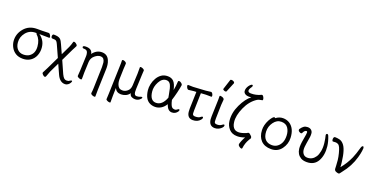

<svg xmlns="http://www.w3.org/2000/svg" viewBox="-25 -1762 5689 2912"><g transform="rotate(20 2819.0 -306.0)"><path d="M544 -418Q477 -420 417 -420H386Q426 -395 456 -349Q486 -303 491.5 -237Q497 -171 473.5 -111.5Q450 -52 398.5 -17Q347 18 277.5 18Q208 18 161.5 -10Q115 -38 87.5 -86Q60 -134 55 -189Q46 -302 122 -392Q198 -482 326 -482H408Q462 -482 513 -485H514Q528 -485 540 -466Q552 -447 553.5 -432.5Q555 -418 544 -418ZM341 -420H327Q231 -420 173.5 -349Q116 -278 123 -193Q128 -125 165.5 -85Q203 -45 261.5 -45Q320 -45 358 -71Q433 -123 424 -232.5Q415 -342 353 -397Q342 -407 342 -417Z M596 -424Q577 -424 574 -449Q572 -463 577.5 -475.5Q583 -488 596 -488Q669 -488 699 -464Q715 -451 725.5 -431.5Q736 -412 748 -386L810 -249L879 -393Q898 -436 910 -483Q912 -491 924.5 -491Q937 -491 957 -476Q977 -461 979 -446Q980 -442 966 -417Q952 -392 940 -367L846 -171L935 29Q954 68 971 84Q988 100 1009 101Q1044 102 1058 89Q1078 75 1087.5 75Q1097 75 1098 85Q1098 92 1088 110.5Q1078 129 1056.5 145Q1035 161 1011 161H1008Q926 161 879 59L809 -96L735 58Q726 76 701 148Q696 161 683 161Q670 161 652.5 144Q635 127 634 117.5Q633 108 644 90.5Q655 73 679 22L774 -175L687 -368Q674 -396 663 -407.5Q652 -419 635.5 -421.5Q619 -424 596 -424Z M1070 -461Q1068 -483 1117 -483Q1216 -483 1227 -405Q1287 -486 1374.5 -486Q1462 -486 1497 -406Q1513 -369 1517 -333.5Q1521 -298 1520 -270L1509 73L1508 179Q1508 187 1492.5 187Q1477 187 1456 177.5Q1435 168 1434 155L1433 152Q1439 111 1440 65L1450 -274Q1450 -316 1446.5 -345.5Q1443 -375 1426.5 -398Q1410 -421 1371 -421Q1332 -421 1284.5 -382Q1237 -343 1233 -279L1226 -104Q1226 -95 1226 -74Q1226 -53 1226 -31.5Q1226 -10 1225 1Q1225 10 1210 10Q1195 10 1174 0Q1153 -10 1151 -23V-26Q1156 -73 1157 -112L1166 -330Q1168 -354 1165 -380Q1158 -443 1103 -443H1093Q1083 -443 1077 -448.5Q1071 -454 1070 -461Z M1860 16Q1787 16 1757 -48L1754 78Q1753 129 1754 183Q1754 190 1739.5 190Q1725 190 1703.5 180.5Q1682 171 1681 159V157Q1685 108 1685 70L1699 -367Q1702 -436 1700 -473Q1701 -484 1716 -484Q1731 -484 1750.5 -473.5Q1770 -463 1772 -449V-446Q1772 -433 1770 -407Q1768 -381 1767 -359L1762 -193Q1762 -179 1764.5 -156.5Q1767 -134 1776.5 -108.5Q1786 -83 1805 -65.5Q1824 -48 1864 -48Q1904 -48 1941.5 -79.5Q1979 -111 1982 -172L1991 -363Q1993 -412 1991 -468Q1991 -476 2005.5 -476Q2020 -476 2041 -466Q2062 -456 2064 -443V-441Q2063 -427 2061.5 -403.5Q2060 -380 2059 -355L2050 -139Q2049 -104 2051 -90Q2057 -39 2090.5 -39Q2124 -39 2143 -47.5Q2162 -56 2172.5 -56Q2183 -56 2184 -47Q2185 -38 2171 -24Q2137 13 2087 13Q2055 13 2028.5 -1Q2002 -15 1996 -52Q1973 -17 1936 -0.5Q1899 16 1860 16Z M2617 -170Q2638 -74 2668 -56Q2682 -48 2703.5 -46.5Q2725 -45 2740.5 -59Q2756 -73 2766.5 -73Q2777 -73 2778 -62.5Q2779 -52 2767 -34.5Q2755 -17 2733 -3.5Q2711 10 2679.5 10Q2648 10 2623.5 -11Q2599 -32 2580 -87Q2549 -35 2504.5 -8.5Q2460 18 2411 18Q2362 18 2323 -2Q2240 -43 2224 -184Q2219 -229 2230 -281.5Q2241 -334 2267.5 -380.5Q2294 -427 2335.5 -456.5Q2377 -486 2438 -486Q2499 -486 2534.5 -448.5Q2570 -411 2590 -319Q2605 -390 2607 -458Q2608 -476 2623.5 -476Q2639 -476 2658.5 -461.5Q2678 -447 2680 -432Q2673 -381 2654.5 -304.5Q2636 -228 2617 -170ZM2403 -45Q2503 -45 2555 -183Q2550 -209 2545 -237Q2529 -335 2507 -379Q2485 -423 2438 -423Q2369 -423 2326 -342.5Q2283 -262 2292 -185Q2308 -45 2403 -45Z M3160 -419 3095 -420Q3085 -420 3075 -420Q3065 -420 3057 -419L2995 -415L2988 -136Q2987 -108 2989 -88.5Q2991 -69 3000 -62Q3009 -55 3027 -53H3038Q3090 -53 3115 -76Q3131 -89 3141 -89Q3151 -89 3152.5 -75Q3154 -61 3136 -40Q3093 11 3017 11Q2929 11 2918 -87Q2915 -110 2916 -142L2924 -410L2883 -408Q2865 -407 2838.5 -403Q2812 -399 2801 -398H2800Q2787 -398 2775.5 -415.5Q2764 -433 2762 -450Q2760 -467 2773 -467L2850 -465L3051 -477Q3072 -479 3096.5 -482.5Q3121 -486 3133 -487H3135Q3148 -487 3158.5 -469.5Q3169 -452 3170.5 -435.5Q3172 -419 3160 -419Z M3344 -752Q3347 -764 3364.5 -764Q3382 -764 3398.5 -754.5Q3415 -745 3415 -732Q3415 -729 3414 -727L3352 -576Q3349 -567 3335.5 -567Q3322 -567 3307.5 -575Q3293 -583 3293 -589.5Q3293 -596 3294 -597ZM3275 -364Q3278 -419 3276 -470Q3277 -479 3288.5 -479Q3300 -479 3315 -474Q3349 -462 3351 -444L3352 -441L3345 -353L3340 -135Q3339 -109 3341.5 -85.5Q3344 -62 3359 -57Q3374 -52 3389 -52Q3433 -52 3462 -76Q3478 -89 3488 -89Q3498 -89 3499.5 -75Q3501 -61 3483 -40Q3465 -19 3435.5 -4Q3406 11 3373 11Q3281 11 3269 -93Q3267 -117 3268 -143Z M3854 -14Q3792 10 3734 10Q3649 10 3601.5 -43Q3554 -96 3546 -168Q3531 -296 3594 -428Q3657 -560 3735 -618Q3716 -615 3700 -615Q3658 -615 3634 -631.5Q3610 -648 3607.5 -672.5Q3605 -697 3613 -719.5Q3621 -742 3634 -760.5Q3647 -779 3661 -790.5Q3675 -802 3682 -802Q3695 -802 3696 -789Q3697 -779 3687 -764Q3658 -724 3660 -699Q3664 -671 3709 -671Q3754 -671 3787.5 -679Q3821 -687 3843.5 -696.5Q3866 -706 3869 -707.5Q3872 -709 3876 -709Q3890 -709 3901.5 -689.5Q3913 -670 3915 -652.5Q3917 -635 3908 -634Q3889 -630 3867 -625.5Q3845 -621 3829 -611Q3725 -545 3665.5 -411.5Q3606 -278 3618 -179Q3626 -103 3668 -72Q3692 -54 3735.5 -54Q3779 -54 3850 -83Q3854 -85 3865 -91.5Q3876 -98 3884 -98Q3892 -98 3905 -88Q3939 -62 3941 -44.5Q3943 -27 3934 -17.5Q3925 -8 3920 4Q3881 69 3871 152Q3870 164 3857 164Q3844 164 3823.5 149Q3803 134 3801.5 119Q3800 104 3818 60.5Q3836 17 3854 -14Z M4184 -445Q4237 -486 4297 -486Q4357 -486 4403 -457Q4498 -396 4505 -245Q4509 -143 4448.5 -62.5Q4388 18 4282.5 18Q4177 18 4119 -42.5Q4061 -103 4057 -207Q4053 -287 4098 -374Q4118 -410 4137 -432Q4156 -454 4166.5 -454Q4177 -454 4184 -445ZM4275 -43Q4324 -43 4361 -69.5Q4398 -96 4419 -142Q4440 -188 4437 -258Q4434 -328 4399.5 -377Q4365 -426 4292 -426Q4219 -426 4169.5 -357.5Q4120 -289 4123.5 -207.5Q4127 -126 4166.5 -84.5Q4206 -43 4275 -43Z M4991 -464V-468Q4990 -478 4995.5 -484Q5001 -490 5008 -490Q5022 -490 5030 -472Q5064 -387 5072 -316Q5088 -176 5034.5 -79Q4981 18 4859 18Q4800 18 4763 -4Q4694 -46 4684 -134Q4677 -189 4695.5 -289.5Q4714 -390 4712 -407Q4710 -424 4698 -424Q4666 -424 4644 -372Q4640 -364 4628 -364Q4616 -364 4599.5 -374.5Q4583 -385 4581.5 -397.5Q4580 -410 4586 -418Q4611 -454 4635.5 -470Q4660 -486 4695.5 -486Q4731 -486 4753 -467Q4775 -448 4778.5 -418.5Q4782 -389 4778 -358.5Q4774 -328 4761 -254.5Q4748 -181 4753 -140.5Q4758 -100 4781.5 -74Q4805 -48 4846 -48Q4927 -48 4975 -120Q4998 -154 5009.5 -214Q5021 -274 5012.5 -346Q5004 -418 4991 -464Z M5130 -412H5129Q5115 -412 5112.5 -433.5Q5110 -455 5116 -470Q5122 -485 5137 -485Q5170 -485 5207 -476.5Q5244 -468 5273 -436Q5337 -371 5361 -159L5365 -122Q5367 -103 5367 -85Q5444 -176 5494 -289Q5524 -358 5552 -459Q5563 -500 5581 -500Q5594 -500 5597 -476Q5598 -469 5592.5 -427Q5587 -385 5569 -321Q5525 -163 5416 -29Q5398 -7 5391 4Q5384 15 5372.5 15Q5361 15 5340 8Q5305 -2 5301 -32Q5299 -51 5298.5 -87Q5298 -123 5292.5 -172Q5287 -221 5273 -275.5Q5259 -330 5244.5 -362Q5230 -394 5209.5 -404Q5189 -414 5170.5 -414Q5152 -414 5130 -412Z"/></g></svg>

Font: LXGW WenKai Lite
Style: Regular
Weight: 400
Designer: LXGW / Fontworks Inc.
Foundry: LXGW / Fontworks Inc.
Version: Version 1.511; March 25, 2025